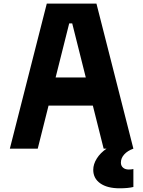

<svg xmlns="http://www.w3.org/2000/svg" viewBox="-20 -820 790 1059"><path d="M238 -800H512L715.7 0H551.7L378.3 -691H361.7L188.1 0H34.3ZM178.4 -392.8H571.6V-237.5H178.4ZM494.3 116.7Q494.3 85.7 513.8 54.5Q533.3 23.3 567.6 0L640 -3.3L715.7 0Q683.6 11.4 665.2 31.8Q646.8 52.2 646.8 76.9Q646.8 94.3 658.5 104.6Q670.2 115 690.2 115Q704.9 115 715.7 112.3V211.3Q686.4 218.6 640 218.6Q571.8 218.6 533 191.3Q494.3 164 494.3 116.7Z"/></svg>

Font: Martian Mono sWd Rg
Style: Regular
Weight: 400
Width: 6
Monospace: yes
Designer: Roman Shamin
Foundry: Evil Martians
Version: Version 1.000